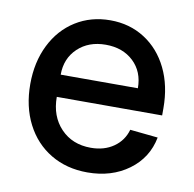

<svg xmlns="http://www.w3.org/2000/svg" viewBox="-65 -582 671 664"><g transform="rotate(10 270.0 -250.0)"><path d="M36 -251Q36 -328 66 -388.5Q96 -449 149.5 -482.5Q203 -516 271 -516Q339 -516 392 -482Q445 -448 474.5 -387.5Q504 -327 504 -248V-223H134Q134 -155 174.5 -112.5Q215 -70 280 -70Q327 -70 360 -93Q393 -116 404 -155L502 -145Q488 -72 428 -28Q368 16 283 16Q210 16 154 -17.5Q98 -51 67 -111.5Q36 -172 36 -251ZM270 -430Q210 -430 172 -394Q134 -358 134 -301H405Q405 -359 367.5 -394.5Q330 -430 270 -430Z"/></g></svg>

Font: MedMera Sans Display
Style: Regular
Weight: 500
Designer: Kasper Nordkvist
Foundry: UNCUT.wtf
Version: Version 1.300